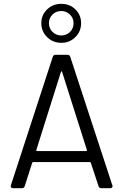

<svg xmlns="http://www.w3.org/2000/svg" viewBox="-20 -988 647 1008"><path d="M559.1 0H511.2Q500.5 0 497.1 -11.2L457 -132.8Q455.6 -137.2 452.1 -137.2H153.8Q150.4 -137.2 148.9 -132.8L109.9 -11.2Q106.4 0 96.2 0H47.9Q41 0 38.1 -4.4Q35.2 -8.8 37.1 -15.1L256.8 -689Q260.3 -700.2 271 -700.2H335Q345.7 -700.2 349.1 -689L569.8 -15.1Q570.8 -14.2 570.8 -9.8Q570.8 -5.9 567.4 -2.9Q564 0 559.1 0ZM299.8 -609.9 170.9 -201.2Q169.4 -194.8 174.8 -194.8H432.1Q437.5 -194.8 436 -201.2L306.2 -609.9Q305.7 -612.3 304.2 -613.3Q302.7 -614.3 301.5 -613.3Q300.3 -612.3 299.8 -609.9ZM375.7 -793.2Q345.7 -763.2 301.8 -763.2Q257.8 -763.2 227.3 -793.2Q196.8 -823.2 196.8 -866.2Q196.8 -909.2 227.1 -938.5Q257.3 -967.8 301.8 -967.8Q346.2 -967.8 376 -938.5Q405.8 -909.2 405.8 -866.2Q405.8 -823.2 375.7 -793.2ZM366.2 -866.2Q366.2 -893.1 347.2 -911.6Q328.1 -930.2 301.8 -930.2Q274.4 -930.2 255.6 -911.6Q236.8 -893.1 236.8 -866.2Q236.8 -839.4 255.6 -820.6Q274.4 -801.8 301.8 -801.8Q329.1 -801.8 347.7 -820.3Q366.2 -838.9 366.2 -866.2Z"/></svg>

Font: Barlow
Style: Regular
Weight: 400
Designer: Jeremy Tribby
Foundry: Jeremy Tribby
Version: Version 1.101